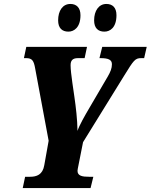

<svg xmlns="http://www.w3.org/2000/svg" viewBox="-20 -951 762 971"><path d="M508 -791C537 -791 569 -812 569 -874C569 -913 549 -931 518 -931C480 -931 456 -897 456 -848C456 -809 476 -791 508 -791ZM326 -791C354 -791 387 -812 387 -874C387 -913 366 -931 336 -931C297 -931 274 -897 274 -848C274 -809 294 -791 326 -791ZM95 0H438L452 -57H431C397 -57 372 -61 372 -87C372 -93 374 -100 377 -116L400 -232L609 -570C656 -646 663 -657 694 -657H709L722 -714H497L483 -657H488C530 -657 546 -648 546 -626C546 -606 539 -588 525 -564L436 -412C407 -363 380 -315 372 -289C371 -348 364 -408 356 -463L346 -532C341 -569 337 -600 337 -621C337 -644 346 -657 374 -657H408L420 -714H113L101 -657H112C143 -657 151 -644 158 -604L226 -239L204 -116C196 -67 165 -57 132 -57H107Z"/></svg>

Font: Noto Serif ExtraCondensed Black
Style: Italic
Weight: 900
Width: 2
Italic angle: -12°
Designer: Monotype Design Team
Foundry: Monotype Imaging Inc.
Version: Version 2.014